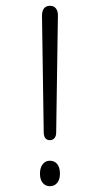

<svg xmlns="http://www.w3.org/2000/svg" viewBox="-20 -635 345 663"><path d="M180 -582Q180 -597 173 -606Q166 -615 153 -615Q139 -615 132 -606Q125 -597 125 -581L131 -177Q132 -151 152 -151Q162 -151 168 -158Q174 -165 174 -177ZM152 -80Q137 -80 127.5 -68Q118 -56 118 -35Q118 -15 127.5 -3.5Q137 8 152 8Q168 8 177.5 -3.5Q187 -15 187 -35Q187 -57 177.5 -68.5Q168 -80 152 -80Z"/></svg>

Font: Beiruti Light
Style: Regular
Weight: 300
Designer: Arlette Boutros
Foundry: Boutros
Version: Version 1.41